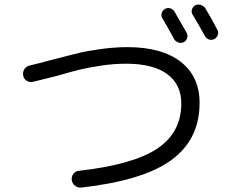

<svg xmlns="http://www.w3.org/2000/svg" viewBox="-20 -851 1040 861"><path d="M762.7 -798.8Q797.9 -738.3 817.4 -703.1Q823.2 -692.4 819.3 -680.2Q815.4 -668 804.2 -662.1Q793 -656.2 779.8 -660.6Q766.6 -665 760.7 -675.8Q724.6 -742.2 708 -769.5Q701.2 -780.3 705.1 -792.5Q709 -804.7 720.2 -811Q731.4 -817.4 743.7 -813.5Q755.9 -809.6 762.7 -798.8ZM855.5 -827.1Q867.2 -833 879.9 -829.1Q892.6 -825.2 900.4 -814.5Q926.8 -771.5 955.1 -716.8Q960.9 -706.1 956.5 -693.8Q952.1 -681.6 941.4 -675.8Q929.7 -669.9 917.5 -673.8Q905.3 -677.7 898.4 -690.4Q878.9 -726.6 843.8 -785.2Q836.9 -795.9 840.8 -808.6Q844.7 -821.3 855.5 -827.1ZM128.9 -484.4Q114.3 -480.5 100.6 -488.3Q86.9 -496.1 84 -512.2Q81.1 -528.3 89.4 -541Q97.7 -553.7 114.3 -557.6Q136.7 -562.5 176.3 -573.2Q215.8 -584 224.6 -585.9Q292 -603.5 332.5 -613.3Q373 -623 434.1 -631.3Q495.1 -639.6 551.8 -639.6Q706.1 -639.6 790.5 -573.7Q875 -507.8 875 -389.6Q875 -225.6 748.5 -133.3Q622.1 -41 343.8 -9.8Q328.1 -8.8 315.9 -18.6Q303.7 -28.3 301.8 -43.9Q299.8 -58.6 309.1 -71.3Q318.4 -84 333 -85Q577.1 -112.3 685.1 -184.6Q793 -256.8 793 -386.7Q793 -472.7 729.5 -519Q666 -565.4 544.9 -565.4Q491.2 -565.4 433.1 -556.6Q375 -547.9 336.9 -538.6Q298.8 -529.3 235.4 -510.7Q177.7 -496.1 128.9 -484.4Z"/></svg>

Font: Rounded-X Mgen+ 2m regular
Style: Regular
Weight: 400
Designer: [Source Han Sans]
Ryoko NISHIZUKA  (kana & ideographs); Paul D. Hunt (Latin, Greek & Cyrillic); Wenlong ZHANG  (bopomofo
Version: Version 1.059.20150602